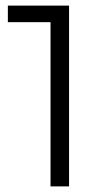

<svg xmlns="http://www.w3.org/2000/svg" viewBox="-20 -664 372 684"><path d="M226 -644V0H160V-585H8V-644Z"/></svg>

Font: Montserrat Ace
Style: Regular
Weight: 400
Designer: Julieta Ulanovsky
Foundry: Julieta Ulanovsky
Version: Version 1